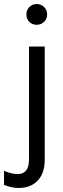

<svg xmlns="http://www.w3.org/2000/svg" viewBox="-66 -738 314 953"><path d="M156 55Q156 121 121.5 158Q87 195 26 195Q-7 195 -46 180V110Q-8 126 22 126Q78 126 78 53V-507H156ZM153 -703Q168 -688 168 -666Q168 -644 153 -629.5Q138 -615 116 -615Q94 -615 79.5 -629.5Q65 -644 65 -666Q65 -688 79.5 -703Q94 -718 116 -718Q138 -718 153 -703Z"/></svg>

Font: Hind Guntur
Style: Regular
Weight: 400
Designer: Manushi Parikh, Hitesh Malaviya
Foundry: Indian Type Foundry
Version: Version 1.002;PS 1.0;hotconv 1.0.86;makeotf.lib2.5.63406; tt